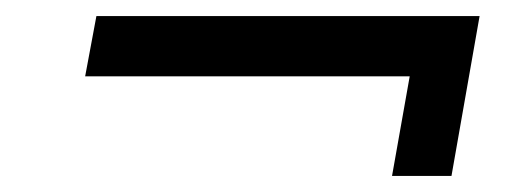

<svg xmlns="http://www.w3.org/2000/svg" viewBox="-20 -395 642 239"><path d="M86 -300H490L468 -176H542L577 -375H100Z"/></svg>

Font: Jost
Style: Italic
Weight: 400
Italic angle: -5°
Version: Version 3.710